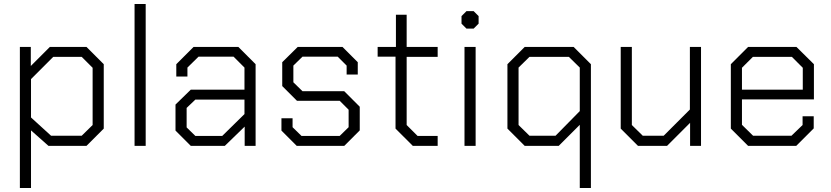

<svg xmlns="http://www.w3.org/2000/svg" viewBox="-20 -734 4180 966"><path d="M80 -498H135V-402L231 -498H415L502 -411V-87L415 0H224L136 -78V212H80ZM391 -51 446 -105V-393L391 -448H248L136 -336V-143L237 -51Z M657 -714H713V0H657Z M863 -77V-208L940 -283H1210V-394L1155 -449H979L923 -394V-349H867V-411L954 -498H1179L1266 -411V0H1211V-97L1111 0H940ZM1098 -50 1210 -160V-233H963L919 -191V-93L963 -50Z M1396 -77V-139H1452V-94L1497 -50H1689L1734 -94V-182L1689 -227H1474L1400 -301V-421L1478 -498H1703L1780 -421V-359H1724V-404L1679 -449H1502L1456 -404V-320L1502 -275H1712L1790 -197V-78L1712 0H1473Z M1970 -87V-449H1880V-498H1972V-660H2026V-498H2182V-448H2026V-105L2081 -50H2182V0H2057Z M2302 -615V-653L2327 -678H2363L2388 -653V-615L2363 -590H2327ZM2317 -498H2373V0H2317Z M2897 -106 2791 0H2620L2533 -87V-411L2620 -498H2866L2953 -411V212H2897ZM2775 -51 2897 -175V-394L2842 -448H2644L2589 -394V-105L2644 -51Z M3103 -87V-498H3159V-105L3214 -51H3319L3451 -183V-498H3507V0H3452V-116L3336 0H3190Z M3657 -87V-411L3744 -498H3987L4075 -411V-234H3713V-106L3769 -51H3962L4018 -105V-149H4074V-88L3986 0H3744ZM4019 -283V-393L3964 -448H3768L3713 -393V-283Z"/></svg>

Font: Chakra Petch Light
Style: Regular
Weight: 300
Designer: Katatrad Aksorn Co.,Ltd.
Foundry: Cadson Demak Co.,Ltd.
Version: Version 1.000; ttfautohint (v1.6)